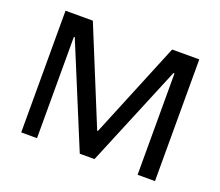

<svg xmlns="http://www.w3.org/2000/svg" viewBox="-115 -851 1167 1017"><g transform="rotate(20 469.0 -343.0)"><path d="M846 0H748V-571H742L505 0H422L186 -571H181V0H92V-686H246L467 -146H471L693 -686H846Z"/></g></svg>

Font: Chivo
Style: Regular
Weight: 400
Designer: Hector Gatti
Foundry: Omnibus-Type
Version: Version 1.003